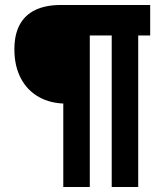

<svg xmlns="http://www.w3.org/2000/svg" viewBox="-20 -750 660 770"><path d="M233.8 -730H340.1V0H233.8ZM37.7 -552.2Q37.7 -611.3 59 -650.8Q80.2 -690.2 121.8 -710.1Q163.4 -730 224.3 -730H267.9L267.1 -334.5H246.5Q183 -334.5 135.8 -361.1Q88.7 -387.7 63.2 -436.8Q37.7 -485.8 37.7 -552.2ZM428 -730H534.3V0H428ZM249.8 -730H582.3V-607.9H249.8Z"/></svg>

Font: Monaspace Xenon Var ExtraLight
Style: Regular
Weight: 200
Designer: Riley Cran and the Lettermatic Team
Version: Version 1.200 (Monaspace Xenon Var)